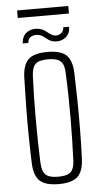

<svg xmlns="http://www.w3.org/2000/svg" viewBox="-57 -845 471 886"><g transform="rotate(-5 179.0 -401.5)"><path d="M179 6Q117 6 91 -19Q65 -44 63 -101Q61 -151 60 -219Q59 -287 60 -360.5Q61 -434 63 -498Q65 -556 91 -581Q117 -606 179 -606Q242 -606 267.5 -581Q293 -556 295 -498Q297 -441 298 -374Q299 -307 298.5 -237Q298 -167 295 -101Q293 -44 267 -19Q241 6 179 6ZM179 -28Q222 -28 238 -44Q254 -60 255 -96Q259 -188 259.5 -294.5Q260 -401 255 -504Q254 -542 237 -557Q220 -572 179 -572Q138 -572 121.5 -557Q105 -542 103 -501Q99 -411 99 -305Q99 -199 103 -98Q105 -59 121.5 -43.5Q138 -28 179 -28ZM69 -655Q73 -693 96.5 -707Q120 -721 147 -716Q165 -713 176.5 -704.5Q188 -696 199 -688Q210 -680 223 -678Q240 -677 251.5 -687.5Q263 -698 262 -713H289Q290 -683 270 -666Q250 -649 221 -651Q203 -653 191.5 -660.5Q180 -668 169.5 -676.5Q159 -685 144 -688Q129 -691 113.5 -684.5Q98 -678 95 -655ZM57 -774V-809H294V-774Z"/></g></svg>

Font: Big Shoulders Text Thin
Style: Regular
Weight: 100
Designer: Patric King
Foundry: XO Type Co
Version: Version 1.000; ttfautohint (v1.8.2)